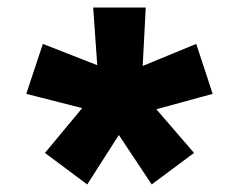

<svg xmlns="http://www.w3.org/2000/svg" viewBox="-20 -594 626 503"><path d="M377.4 -110.8 247.6 -306.2 335 -371.1 488.3 -193.4ZM208.5 -110.8 97.7 -193.4 247.6 -373.5 335 -308.6ZM276.9 -290 48.8 -348.1 92.3 -479 310.5 -393.6ZM240.7 -339.8 224.1 -574.2H361.8L349.6 -339.8ZM310.5 -286.1 276.9 -389.6 494.1 -479 537.1 -348.1Z"/></svg>

Font: Cascadia Code PL
Style: Regular
Weight: 400
Monospace: yes
Designer: Aaron Bell
Foundry: Saja Typeworks
Version: Version 2102.003